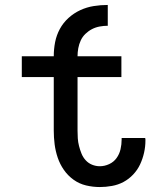

<svg xmlns="http://www.w3.org/2000/svg" viewBox="-20 -747 640 775"><path d="M383 8Q355 8 327.5 1.5Q300 -5 277 -21.5Q254 -38 238 -61Q222 -84 213 -110.5Q204 -137 200.5 -164.5Q197 -192 197 -220V-436H68V-520H197Q197 -549 202.5 -577Q208 -605 221.5 -630Q235 -655 256.5 -674.5Q278 -694 304 -706Q330 -718 358 -722.5Q386 -727 415 -727V-643Q399 -643 382.5 -640Q366 -637 351.5 -629.5Q337 -622 325 -610.5Q313 -599 306 -584Q299 -569 296 -552.5Q293 -536 293 -520H470V-436H293V-220Q293 -204 294 -188.5Q295 -173 299 -157.5Q303 -142 309 -127Q315 -112 326 -100Q337 -88 352 -82Q367 -76 383 -76Q402 -76 420.5 -84.5Q439 -93 450.5 -109Q462 -125 466.5 -144.5Q471 -164 471 -184Q471 -185 471 -187Q471 -189 471 -190H566Q567 -187 567 -184.5Q567 -182 567 -179Q567 -155 561.5 -130.5Q556 -106 545.5 -83.5Q535 -61 517.5 -42.5Q500 -24 478.5 -12.5Q457 -1 432 3.5Q407 8 383 8Z"/></svg>

Font: Zed Mono Medium Extended
Style: Regular
Weight: 500
Width: 7
Monospace: yes
Designer: Belleve Invis
Foundry: Belleve Invis
Version: Version 1.0.0; ttfautohint (v1.8.4)